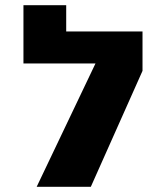

<svg xmlns="http://www.w3.org/2000/svg" viewBox="-20 -721 640 741"><path d="M530 -599.5V-447.5L330.5 0H121.5L348.5 -476H70.5V-701H235.5V-599.5Z"/></svg>

Font: JuliaMono ExtraBold
Style: Regular
Weight: 800
Monospace: yes
Designer: cormullion
Foundry: corm
Version: Version 0.055; ttfautohint (v1.8.4)